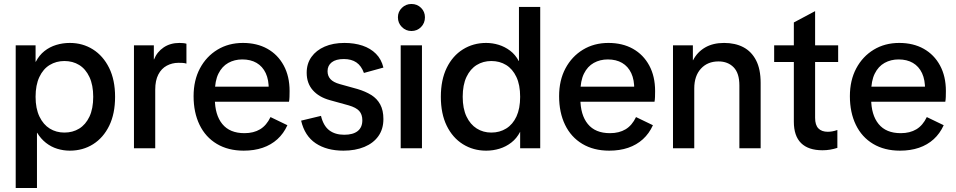

<svg xmlns="http://www.w3.org/2000/svg" viewBox="-20 -746 4810 966"><path d="M59 200V-518H159V-435H160Q177 -468 203.5 -489Q230 -510 263 -520Q296 -530 331 -530Q396 -530 447.5 -497.5Q499 -465 529 -404.5Q559 -344 559 -259Q559 -174 529.5 -113.5Q500 -53 448.5 -20.5Q397 12 331 12Q299 12 268 2.5Q237 -7 211 -27.5Q185 -48 167 -78H166V200ZM304 -79Q346 -79 378.5 -99Q411 -119 430 -159Q449 -199 449 -259Q449 -318 430 -358.5Q411 -399 378.5 -419Q346 -439 304 -439Q263 -439 230 -419Q197 -399 178 -358.5Q159 -318 159 -259Q159 -200 178.5 -159.5Q198 -119 230.5 -99Q263 -79 304 -79Z M654 0V-518H754V-447H755Q770 -485 803.5 -507.5Q837 -530 883 -530Q893 -530 902.5 -529Q912 -528 918 -526V-426Q908 -429 898.5 -429.5Q889 -430 878 -430Q846 -430 819 -415.5Q792 -401 776.5 -371Q761 -341 761 -295V0Z M1206 12Q1128 12 1071 -22Q1014 -56 984 -118Q954 -180 954 -262Q954 -342 986 -402Q1018 -462 1074 -496Q1130 -530 1202 -530Q1273 -530 1325.5 -500.5Q1378 -471 1407.5 -416.5Q1437 -362 1437 -288Q1437 -273 1436.5 -258.5Q1436 -244 1434 -234H1010V-310H1368L1332 -294Q1333 -344 1317 -378Q1301 -412 1271 -429.5Q1241 -447 1199 -447Q1160 -447 1128.5 -429.5Q1097 -412 1079 -375.5Q1061 -339 1061 -282V-250Q1061 -168 1098.5 -122Q1136 -76 1210 -76Q1256 -76 1288.5 -95.5Q1321 -115 1341 -157L1426 -116Q1407 -74 1375.5 -45.5Q1344 -17 1301.5 -2.5Q1259 12 1206 12Z M1708 12Q1624 12 1568.5 -25Q1513 -62 1495 -139L1595 -163Q1607 -113 1636.5 -90.5Q1666 -68 1712 -68Q1756 -68 1779.5 -86.5Q1803 -105 1803 -141Q1803 -170 1787.5 -187.5Q1772 -205 1734 -216L1640 -242Q1585 -257 1554 -292Q1523 -327 1523 -380Q1523 -426 1547 -459.5Q1571 -493 1613.5 -511.5Q1656 -530 1713 -530Q1763 -530 1803.5 -516.5Q1844 -503 1871.5 -475.5Q1899 -448 1909 -406L1811 -379Q1798 -415 1773 -432Q1748 -449 1710 -449Q1670 -449 1649 -432.5Q1628 -416 1628 -388Q1628 -364 1642.5 -348Q1657 -332 1689 -323L1779 -298Q1819 -286 1848 -268Q1877 -250 1893 -220.5Q1909 -191 1909 -147Q1909 -97 1884 -61.5Q1859 -26 1813.5 -7Q1768 12 1708 12Z M1996 0V-518H2103V0ZM2050 -590Q2022 -590 2002 -610Q1982 -630 1982 -659Q1982 -687 2002 -706.5Q2022 -726 2050 -726Q2079 -726 2098.5 -706.5Q2118 -687 2118 -659Q2118 -630 2098.5 -610Q2079 -590 2050 -590Z M2426 12Q2361 12 2309 -20.5Q2257 -53 2227.5 -113.5Q2198 -174 2198 -259Q2198 -344 2227.5 -404.5Q2257 -465 2309 -497.5Q2361 -530 2426 -530Q2458 -530 2489 -520.5Q2520 -511 2546.5 -491Q2573 -471 2590 -439H2591V-711H2698V0H2597V-83Q2580 -50 2553 -29Q2526 -8 2493.5 2Q2461 12 2426 12ZM2452 -79Q2494 -79 2527 -99.5Q2560 -120 2578.5 -160Q2597 -200 2597 -259Q2597 -319 2578 -359Q2559 -399 2526.5 -419Q2494 -439 2452 -439Q2411 -439 2378.5 -419Q2346 -399 2327 -359Q2308 -319 2308 -259Q2308 -200 2327 -160Q2346 -120 2378.5 -99.5Q2411 -79 2452 -79Z M3045 12Q2967 12 2910 -22Q2853 -56 2823 -118Q2793 -180 2793 -262Q2793 -342 2825 -402Q2857 -462 2913 -496Q2969 -530 3041 -530Q3112 -530 3164.5 -500.5Q3217 -471 3246.5 -416.5Q3276 -362 3276 -288Q3276 -273 3275.5 -258.5Q3275 -244 3273 -234H2849V-310H3207L3171 -294Q3172 -344 3156 -378Q3140 -412 3110 -429.5Q3080 -447 3038 -447Q2999 -447 2967.5 -429.5Q2936 -412 2918 -375.5Q2900 -339 2900 -282V-250Q2900 -168 2937.5 -122Q2975 -76 3049 -76Q3095 -76 3127.5 -95.5Q3160 -115 3180 -157L3265 -116Q3246 -74 3214.5 -45.5Q3183 -17 3140.5 -2.5Q3098 12 3045 12Z M3700 0V-316Q3700 -378 3671 -407.5Q3642 -437 3595 -437Q3540 -437 3506.5 -400.5Q3473 -364 3473 -301V0H3366V-518H3466V-443H3467Q3488 -484 3527.5 -507Q3567 -530 3623 -530Q3679 -530 3720 -508.5Q3761 -487 3784 -442.5Q3807 -398 3807 -329V0Z M4118 10Q4047 10 4010.5 -26Q3974 -62 3974 -134V-633L4081 -690V-153Q4081 -117 4097.5 -100Q4114 -83 4145 -83Q4155 -83 4167 -85Q4179 -87 4193 -92V-2Q4174 4 4156 7Q4138 10 4118 10ZM3875 -434V-518H4197V-434Z M4508 12Q4430 12 4373 -22Q4316 -56 4286 -118Q4256 -180 4256 -262Q4256 -342 4288 -402Q4320 -462 4376 -496Q4432 -530 4504 -530Q4575 -530 4627.5 -500.5Q4680 -471 4709.5 -416.5Q4739 -362 4739 -288Q4739 -273 4738.5 -258.5Q4738 -244 4736 -234H4312V-310H4670L4634 -294Q4635 -344 4619 -378Q4603 -412 4573 -429.5Q4543 -447 4501 -447Q4462 -447 4430.5 -429.5Q4399 -412 4381 -375.5Q4363 -339 4363 -282V-250Q4363 -168 4400.5 -122Q4438 -76 4512 -76Q4558 -76 4590.5 -95.5Q4623 -115 4643 -157L4728 -116Q4709 -74 4677.5 -45.5Q4646 -17 4603.5 -2.5Q4561 12 4508 12Z"/></svg>

Font: TikTok Sans 24pt Medium
Style: Regular
Weight: 500
Version: Version 4.000